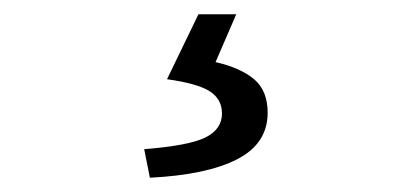

<svg xmlns="http://www.w3.org/2000/svg" viewBox="-20 -23 582 269"><path d="M190 226 182 186Q245 181 268 169.5Q291 158 291 136Q291 116 274 105Q257 94 214 88L258 -3H311L282 64Q317 72 336 88Q355 104 355 135Q355 178 312.5 200Q270 222 190 226Z"/></svg>

Font: Source Sans 3 ExtraLight
Style: Regular
Weight: 400
Version: Version 3.052;hotconv 1.1.0;makeotfexe 2.6.0